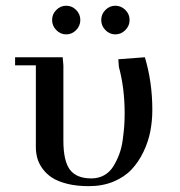

<svg xmlns="http://www.w3.org/2000/svg" viewBox="-20 -637 621 664"><path d="M32.2 -411.1V-439H196.8L199.2 -411.1V-150.9Q199.2 -80.1 221.9 -50Q244.6 -20 295.9 -20Q320.8 -20 340.3 -31Q359.9 -42 372.1 -62Q384.3 -82 392.6 -104.2Q400.9 -126.5 404.5 -153.8Q408.2 -181.2 409.7 -201.9Q411.1 -222.7 411.1 -245.1Q411.1 -332 391.1 -405.8L389.2 -432.1L481 -439Q506.8 -353.5 506.8 -256.8Q506.8 -218.8 499.8 -182.6Q492.7 -146.5 476.1 -111.8Q459.5 -77.1 435.1 -51Q410.6 -24.9 372.6 -9Q334.5 6.8 287.1 6.8Q245.6 6.8 213.1 -1.2Q180.7 -9.3 160.6 -22.2Q140.6 -35.2 127.4 -53.2Q114.3 -71.3 109.1 -89.8Q104 -108.4 104 -128.9V-411.1ZM174.6 -533Q160.2 -547.9 160.2 -567.9Q160.2 -587.9 174.6 -602.5Q189 -617.2 209 -617.2Q229 -617.2 243.4 -602.5Q257.8 -587.9 257.8 -567.9Q257.8 -547.9 243.4 -533Q229 -518.1 209 -518.1Q189 -518.1 174.6 -533ZM344.5 -533Q330.1 -547.9 330.1 -567.9Q330.1 -587.9 344.5 -602.5Q358.9 -617.2 378.9 -617.2Q398.9 -617.2 413.6 -602.5Q428.2 -587.9 428.2 -567.9Q428.2 -547.9 413.6 -533Q398.9 -518.1 378.9 -518.1Q358.9 -518.1 344.5 -533Z"/></svg>

Font: Dehuti Alt
Style: Bold
Weight: 700
Version: Version 1.2